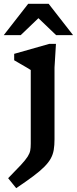

<svg xmlns="http://www.w3.org/2000/svg" viewBox="-48 -747 402 1002"><path d="M112.5 -381.5Q107 -385.5 92 -394.2Q77 -403 59.2 -413.2Q41.5 -423.5 26 -432.5V-466L209 -518H244L236.5 -394.5V-20Q236.5 11 232.5 35Q228.5 59 217 80Q205.5 101 183.5 123.2Q161.5 145.5 125.8 172.2Q90 199 36.5 235L-5.5 183Q37 140 61 114Q85 88 96 70.8Q107 53.5 109.8 38.5Q112.5 23.5 112.5 2ZM-28.5 -563.5 99 -727H206L333.5 -563.5H245L137 -667H168L60 -563.5Z"/></svg>

Font: Newsreader 7pt Medium
Style: Regular
Weight: 500
Designer: Hugues Gentile
Foundry: Production Type
Version: Version 1.003